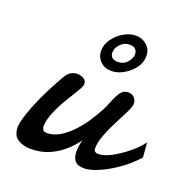

<svg xmlns="http://www.w3.org/2000/svg" viewBox="-112 -698 795 815"><g transform="rotate(20 285.5 -290.5)"><path d="M109.4 12.2Q77.6 12.2 52.5 -2.9Q27.3 -18.1 27.3 -60.1Q27.3 -63.5 30.5 -79.6Q33.7 -95.7 42 -120.6Q52.2 -151.4 74.2 -200.7Q96.2 -250 136.2 -320.3Q146.5 -338.9 159.9 -346.9Q173.3 -355 189 -355Q204.6 -355 217.8 -347.4Q231 -339.8 231 -325.7Q231 -320.8 229.5 -316.4Q226.1 -305.2 211.2 -281.7Q196.3 -258.3 177.7 -226.6Q159.7 -196.8 145.3 -162.6Q130.9 -128.4 129.4 -98.1Q129.4 -89.4 134.3 -82Q139.2 -74.7 150.4 -74.7Q182.1 -74.7 210.7 -92Q239.3 -109.4 264.2 -136Q289.1 -162.6 308.6 -192.4Q328.1 -222.2 341.3 -247.1Q353.5 -269 362.8 -294.2Q372.1 -319.3 384.8 -337.4Q397.5 -355.5 418.9 -355.5Q436.5 -355.5 446.8 -344.2Q457 -333 457 -317.4Q457 -304.7 443.1 -276.6Q429.2 -248.5 412.1 -215.8Q394 -181.6 380.6 -146.2Q367.2 -110.8 367.2 -83.5Q367.2 -65.9 388.7 -65.9Q421.4 -65.9 473.6 -99.6Q498 -115.2 522.7 -136.7Q547.4 -158.2 566.4 -183.1L571.3 -116.7Q538.6 -79.1 492.4 -47.1Q446.3 -15.1 402.8 1Q357.9 18.1 327.6 8.8Q297.4 -0.5 297.4 -45.9Q297.4 -68.8 305.2 -98.1Q288.6 -73.2 260.7 -47.6Q232.9 -22 195.1 -4.9Q157.2 12.2 109.4 12.2ZM319.3 -416Q288.1 -416 268.8 -435.3Q249.5 -454.6 249.5 -482.9Q249.5 -510.7 267.6 -535.9Q285.6 -561 312.7 -576.9Q339.8 -592.8 367.7 -592.8Q396.5 -592.8 417.2 -574.2Q438 -555.7 438 -525.9Q438 -515.1 435.1 -503.4Q428.7 -480 410.2 -460.2Q391.6 -440.4 367.4 -428.2Q343.3 -416 319.3 -416ZM331.5 -461.4Q357.4 -461.4 373.8 -479.7Q390.1 -498 390.1 -517.1Q390.1 -529.8 382.1 -538.8Q374 -547.9 355.5 -547.9Q330.6 -547.9 313.7 -529.5Q296.9 -511.2 296.9 -491.2Q296.9 -478.5 305.2 -470Q313.5 -461.4 331.5 -461.4Z"/></g></svg>

Font: Damion
Style: Regular
Weight: 400
Designer: Vernon Adams
Foundry: Vernon Adams
Version: Version 1.100; ttfautohint (v1.8.4.7-5d5b)